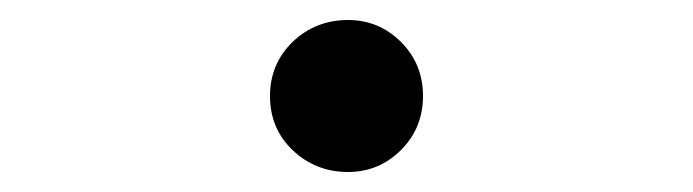

<svg xmlns="http://www.w3.org/2000/svg" viewBox="-20 -424 693 192"><path d="M250 -328Q250 -360 272.5 -382Q295.5 -404 328 -404Q359 -404 381 -382Q403 -360 403 -328Q403 -296 381 -274Q359 -252 328 -252Q295.5 -252 272.5 -274Q250 -295.5 250 -328Z"/></svg>

Font: Russisch Sans
Style: Bold
Weight: 700
Designer: Michael Sharanda (font) & Cristiano Sobral (main changes)
Foundry: Michael Sharanda
Version: Version 2.00;September 8, 2020;FontCreator 13.0.0.2681 64-bi